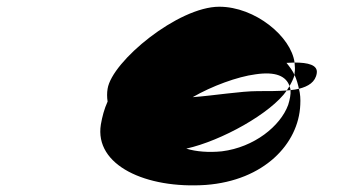

<svg xmlns="http://www.w3.org/2000/svg" viewBox="-20 -898 1024 571"><path d="M280 -528C260 -406 415 -336 592 -348C765 -361 868 -470 873 -586C874 -603 873 -619 869 -634C861 -632 853 -631 844 -630C845 -617 842 -602 837 -586C814 -523 736 -460 640 -448C601 -444 563 -447 534 -456C638 -479 786 -561 833 -629C809 -627 777 -627 746 -627C697 -627 618 -614 553 -609C610 -642 686 -670 740 -677C801 -686 831 -671 841 -642C848 -654 853 -665 856 -675C850 -688 841 -700 832 -711C840 -711 848 -712 856 -712C846 -789 739 -878 632 -878C510 -878 313 -716 300 -634C298 -622 298 -609 300 -596C290 -574 284 -551 280 -528ZM833 -629C837 -629 840 -630 844 -630C844 -634 842 -638 841 -642C838 -638 836 -633 833 -629ZM856 -712C857 -701 858 -690 856 -680V-675C862 -662 866 -648 869 -634C897 -641 918 -654 922 -680C926 -705 896 -712 856 -712Z"/></svg>

Font: Ampere
Style: SuExtIta
Weight: 400
Version: Version 1